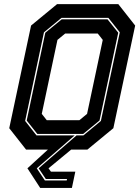

<svg xmlns="http://www.w3.org/2000/svg" viewBox="-20 -720 670 924"><path d="M205 -141.5H362L399 -172L474.5 -528L450.5 -558.5H293.5L256.5 -528L181 -172ZM155.5 -68.5H381.5L465.5 -138L556.5 -564.5L501.5 -634H276L191.5 -564.5L101 -138ZM159.5 -75.5 108.5 -140 198 -562.5 277 -627H497.5L549 -562.5L459 -140L380.5 -75.5ZM339.5 -68.5 157 90 196 148.5H301L302.5 141.5H200.5L166 90L348.5 -68.5ZM549.5 -700 630.5 -597 525.5 -103 400.5 0H322.5L213.5 90L225 106H342.5L326 184.5H173.5L112 90L210.5 0H105.5L24.5 -103L129.5 -597L254.5 -700Z"/></svg>

Font: Tourney ExtraBold
Style: Italic
Weight: 800
Italic angle: -12°
Version: Version 1.015